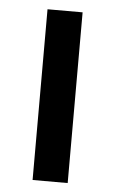

<svg xmlns="http://www.w3.org/2000/svg" viewBox="-45 -573 362 605"><g transform="rotate(5 136.5 -270.0)"><path d="M192 0H81V-540H192Z"/></g></svg>

Font: Noto Sans Oriya Medium
Style: Regular
Weight: 500
Version: Version 2.003